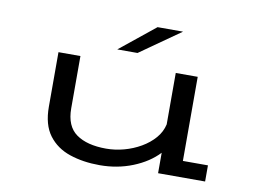

<svg xmlns="http://www.w3.org/2000/svg" viewBox="-77 -819 1254 943"><g transform="rotate(10 550.0 -347.5)"><path d="M473 11Q390.5 11 323.5 -11.5Q256.5 -34 217.2 -86.5Q178 -139 178 -228.5V-500.5H287.5V-240Q287.5 -151 341 -112.8Q394.5 -74.5 490 -74.5Q534.5 -74.5 579 -86.5Q623.5 -98.5 662.2 -121Q701 -143.5 727.8 -174.5Q754.5 -205.5 763 -243.5V-500H872.5V-80.5H997.5V0H763V-102Q714.5 -50.5 638 -19.8Q561.5 11 473 11ZM561 -564H460L636 -706H763Z"/></g></svg>

Font: Trispace Expanded
Style: Regular
Weight: 400
Width: 7
Designer: Tyler Finck
Foundry: Etcetera Type Company
Version: Version 1.210; ttfautohint (v1.8.3)